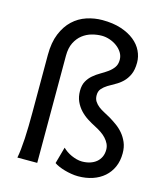

<svg xmlns="http://www.w3.org/2000/svg" viewBox="-118 -880 840 981"><g transform="rotate(15 302.0 -389.5)"><path d="M372.1 -412.6Q372.1 -393.6 380.6 -380.4Q389.2 -367.2 402.3 -356.9Q415.5 -346.7 432.1 -338.1Q448.7 -329.6 464.8 -320.3Q483.4 -309.1 503.4 -294.9Q523.4 -280.8 539.8 -261.5Q556.2 -242.2 566.9 -217.3Q577.6 -192.4 577.6 -160.2Q577.6 -119.6 563.5 -87.6Q549.3 -55.7 523.9 -33.4Q498.5 -11.2 463.6 0.5Q428.7 12.2 387.2 12.2Q369.6 12.2 350.8 9Q332 5.9 314.9 1Q297.9 -3.9 283.2 -10.3Q268.6 -16.6 259.3 -23.4L283.7 -111.3Q292.5 -102.5 304.4 -94.2Q316.4 -85.9 330.1 -79.8Q343.8 -73.7 358.4 -69.8Q373 -65.9 387.2 -65.9Q409.7 -65.9 429 -72Q448.2 -78.1 462.2 -89.6Q476.1 -101.1 483.9 -117.7Q491.7 -134.3 491.7 -155.8Q491.7 -172.4 484.9 -186.8Q478 -201.2 466.3 -213.9Q454.6 -226.6 439 -237.1Q423.3 -247.6 406.2 -256.3Q384.8 -267.1 363 -281Q341.3 -294.9 323.7 -313.7Q306.2 -332.5 295.2 -356.7Q284.2 -380.9 284.2 -412.6Q284.2 -442.9 295.7 -463.4Q307.1 -483.9 324.5 -498.5Q341.8 -513.2 361.8 -524.7Q381.8 -536.1 399.2 -548.6Q416.5 -561 428 -577.1Q439.5 -593.3 439.5 -617.2Q439.5 -638.2 428.5 -655.8Q417.5 -673.3 400.1 -686Q382.8 -698.7 361.6 -705.8Q340.3 -712.9 319.8 -712.9Q294.4 -712.9 267.6 -705.6Q240.7 -698.2 218.8 -681.2Q196.8 -664.1 182.6 -636Q168.5 -607.9 168.5 -566.4V0H63.5Q67.4 -19 70.3 -45.9Q73.2 -72.8 75 -104.2Q76.7 -135.7 77.4 -170.7Q78.1 -205.6 78.1 -241.2V-546.9Q78.1 -612.8 97.2 -659.2Q116.2 -705.6 147.5 -734.9Q178.7 -764.2 219.2 -777.6Q259.8 -791 302.2 -791Q358.4 -791 400.9 -777.1Q443.4 -763.2 471.9 -740.2Q500.5 -717.3 514.6 -687.7Q528.8 -658.2 528.8 -627Q528.8 -587.9 517.1 -562.7Q505.4 -537.6 488 -521Q470.7 -504.4 450.4 -493.4Q430.2 -482.4 412.8 -471.7Q395.5 -460.9 383.8 -447.5Q372.1 -434.1 372.1 -412.6Z"/></g></svg>

Font: Andika Am
Style: Regular
Weight: 400
Designer: Victor Gaultney, Annie Olsen, Julie Remington, Don Collingsworth, Eric Hays, Becca Hirsbrunner
Foundry: SIL International
Version: Version 5.000